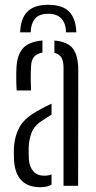

<svg xmlns="http://www.w3.org/2000/svg" viewBox="-20 -775 402 801"><path d="M49.5 -397.5Q48 -422 47.8 -445.2Q47.5 -468.5 48.5 -489Q50.5 -544 74.8 -572.5Q99 -601 157 -606V-555.5Q135.5 -552 123 -538.8Q110.5 -525.5 109.5 -498Q108 -472.5 108.2 -443.2Q108.5 -414 109.5 -397.5ZM245 0V-492.5Q245 -519.5 236.5 -534.2Q228 -549 207 -554.5V-606Q263.5 -601 285 -571.2Q306.5 -541.5 306.5 -482L306 0ZM38.5 -105Q38 -118.5 37.8 -130.5Q37.5 -142.5 38 -157Q41 -208.5 62.8 -246.8Q84.5 -285 145 -317Q156 -323 168.8 -329.8Q181.5 -336.5 195 -342.5V-296.5Q186 -291.5 176.2 -285.2Q166.5 -279 155 -271Q122 -250 111 -219.5Q100 -189 99.5 -156Q99.5 -142 99.8 -130.2Q100 -118.5 100.5 -109Q103 -78 119.5 -60Q136 -42 164 -42Q182 -42 195 -47.5V-4.5Q176 6 148.5 6Q46.5 6 38.5 -105ZM181.5 -755Q122 -755 94 -726.2Q66 -697.5 64 -640H108Q108.5 -674.5 125.2 -696Q142 -717.5 181.5 -717.5Q218 -717.5 236.5 -697Q255 -676.5 255.5 -640H298.5Q296.5 -697 268.8 -726Q241 -755 181.5 -755Z"/></svg>

Font: Big Shoulders Stencil Text Light
Style: Regular
Weight: 300
Designer: Patric King
Foundry: XO Type Co
Version: Version 1.000